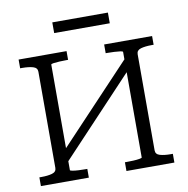

<svg xmlns="http://www.w3.org/2000/svg" viewBox="-93 -970 1037 1061"><g transform="rotate(-10 425.5 -440.0)"><path d="M185 -141 632 -615 666 -579 220 -105ZM51 0V-49H62Q99 -49 123 -56Q147 -63 147 -85V-625Q147 -647 123 -654Q99 -661 62 -661H51V-710H320V-661H311Q292 -661 272 -660Q252 -659 238 -657Q224 -655 224 -651V-59Q224 -56 238 -53.5Q252 -51 272 -50Q292 -49 311 -49H320V0ZM531 0V-49H540Q559 -49 579 -50Q599 -51 613 -53.5Q627 -56 627 -59V-651Q627 -655 613 -657Q599 -659 579 -660Q559 -661 540 -661H531V-710H800V-661H789Q752 -661 728 -654Q704 -647 704 -625V-85Q704 -63 728 -56Q752 -49 789 -49H800V0ZM270 -880H582V-820H270Z"/></g></svg>

Font: Roboto Serif Light
Style: Regular
Weight: 300
Designer: Greg Gazdowicz
Foundry: Commercial Type
Version: Version 1.008